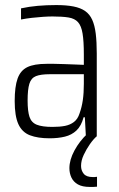

<svg xmlns="http://www.w3.org/2000/svg" viewBox="-20 -538 468 758"><path d="M176 8Q129 8 98 -4Q67 -16 52.5 -48Q38 -80 38 -139Q38 -196 49.5 -228Q61 -260 88 -273Q115 -286 164 -286Q176 -286 194 -286Q212 -286 232.5 -285Q253 -284 273 -283.5Q293 -283 311 -282V-323Q311 -375 306 -405.5Q301 -436 288 -450.5Q275 -465 250.5 -469Q226 -473 187 -473Q171 -473 149 -471.5Q127 -470 105 -467.5Q83 -465 63 -461V-505Q95 -512 129.5 -515Q164 -518 202 -518Q242 -518 270 -512.5Q298 -507 316 -494.5Q334 -482 344 -460Q354 -438 358 -405Q362 -372 362 -327V0H319L315 -75H310Q301 -41 282 -23Q263 -5 236 1.5Q209 8 176 8ZM187 -37Q216 -37 236.5 -41Q257 -45 272 -56.5Q287 -68 294 -90Q303 -115 307 -143Q311 -171 311 -207V-245H177Q141 -245 122 -237.5Q103 -230 96 -207.5Q89 -185 89 -141Q89 -99 96.5 -76.5Q104 -54 125.5 -45.5Q147 -37 187 -37ZM335 200Q305 200 287.5 190Q270 180 262 163Q254 146 254 126Q254 93 274 56Q294 19 325 -10L362 0Q349 11 335 31Q321 51 310.5 73.5Q300 96 300 117Q300 135 310.5 148Q321 161 346 161Q349 161 353 161Q357 161 363 160V199Q353 200 348 200Q343 200 335 200Z"/></svg>

Font: Saira Condensed Light
Style: Regular
Weight: 300
Width: 3
Designer: Hector Gatti with collaboration of the Omnibus-Type team
Foundry: Omnibus-Type
Version: Version 1.101